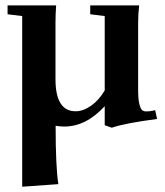

<svg xmlns="http://www.w3.org/2000/svg" viewBox="-20 -462 617 718"><path d="M220.7 11.2Q203.1 11.2 188 8.3Q188 161.6 198.2 226.6L63 236.3V-401.9L8.3 -408.7V-441.9H189.9Q187.5 -407.7 187.5 -377V-166Q187.5 -45.9 262.7 -45.9Q291.5 -45.9 321.3 -67.1Q351.1 -88.4 371.6 -124V-401.9L317.4 -408.7V-441.9H500.5Q496.6 -410.6 496.6 -377V-124Q496.6 -91.8 501 -73.7Q505.4 -55.7 511.2 -50.5Q517.1 -45.4 525.9 -45.4Q545.4 -45.4 560.1 -50.3L567.4 -17.1Q447.8 -1.5 397.9 15.6L371.6 6.3V-64.9Q301.8 11.2 220.7 11.2Z"/></svg>

Font: Elstob 10pt
Style: Bold
Weight: 700
Designer: Peter S. Baker
Version: Version 1.015